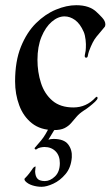

<svg xmlns="http://www.w3.org/2000/svg" viewBox="-20 -489 425 738"><path d="M187 11Q136 11 103 -15Q70 -41 54 -84Q38 -127 38 -176Q38 -254 60.5 -309.5Q83 -365 118.5 -400Q154 -435 195 -452Q236 -469 273 -469Q325 -469 352 -442Q360 -435 372.5 -421.5Q385 -408 385 -395Q385 -388 381 -384Q365 -365 350.5 -347.5Q336 -330 322 -292Q319 -283 317.5 -274Q316 -265 308 -268Q304 -270 307 -282.5Q310 -295 310 -305Q311 -318 309 -336Q307 -354 302 -366Q288 -398 268.5 -412Q249 -426 228 -426Q203 -426 179 -405.5Q155 -385 139.5 -347.5Q124 -310 124 -259Q124 -212 137.5 -170Q151 -128 181.5 -102Q212 -76 262 -76Q312 -76 347 -114Q350 -117 352 -117Q355 -117 355 -112Q355 -107 345.5 -98Q336 -89 324 -79.5Q312 -70 302 -64Q285 -53 274 -40Q263 -27 253 -15.5Q243 -4 228 3.5Q213 11 187 11ZM140 229Q122 229 104.5 223.5Q87 218 77 207Q71 199 77 195Q85 187 92 178Q99 169 103 163Q110 151 117 151Q117 150 116 159Q115 168 115 171Q115 173 116 179.5Q117 186 120 192Q125 201 133.5 204Q142 207 152 207Q173 207 191.5 189Q210 171 210 138Q210 109 193.5 92.5Q177 76 151 76Q144 76 135 78Q126 80 120 85Q117 87 114.5 84Q112 81 113 80Q128 63 137.5 51.5Q147 40 155 26.5Q163 13 175 -11H202Q196 -1 184.5 17.5Q173 36 166 48Q174 45 186 45Q226 45 242 66Q258 87 256 116Q253 155 232 180Q211 205 185 217Q159 229 140 229Z"/></svg>

Font: Tapestry
Style: Regular
Weight: 400
Designer: Robert E. Leuschke
Foundry: Robert E. Leuschke
Version: Version 1.010; ttfautohint (v1.8.4.7-5d5b)